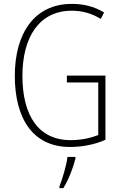

<svg xmlns="http://www.w3.org/2000/svg" viewBox="-20 -744 624 985"><path d="M323 -356V-321H484V-51C445 -36 395 -25 343 -25C176 -25 95 -153 95 -355C95 -553 181 -689 348 -689C397 -689 446 -678 497 -647L514 -680C461 -712 407 -724 348 -724C156 -724 56 -572 56 -355C56 -138 147 10 339 10C400 10 466 -2 521 -27V-356ZM367 70V61H326C322 102 299 177 285 212V221H305C333 176 355 117 367 70Z"/></svg>

Font: Noto Sans Myanmar Condensed ExtraLight
Style: Regular
Weight: 200
Width: 3
Designer: Monotype Design Team
Foundry: Monotype Imaging Inc.
Version: Version 2.107